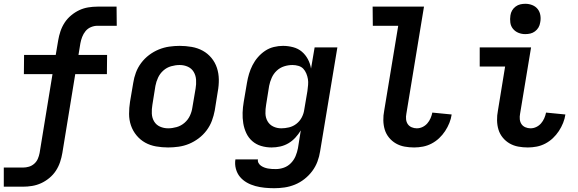

<svg xmlns="http://www.w3.org/2000/svg" viewBox="-31 -770 3051 1013"><path d="M-11 215V114H91Q106 114 121.5 109.5Q137 105 149.5 94Q162 83 168.5 68Q175 53 178 37L246 -379H95L96 -480H263L276 -557Q280 -581 288 -605Q296 -629 310 -650.5Q324 -672 344.5 -689Q365 -706 387.5 -716.5Q410 -727 434.5 -731Q459 -735 483 -735H584L585 -634H483Q466 -634 449 -627Q432 -620 420.5 -606Q409 -592 402.5 -575Q396 -558 393 -541L383 -480H534L533 -379H366L298 37Q294 61 286 85Q278 109 264 130.5Q250 152 229.5 169Q209 186 186 196.5Q163 207 138.5 211Q114 215 90 215Z M856 8Q824 8 792.5 2.5Q761 -3 735 -17.5Q709 -32 689.5 -55.5Q670 -79 660 -108Q650 -137 650 -169Q650 -201 655 -233L672 -333Q676 -360 686 -387Q696 -414 714 -438Q732 -462 756 -480Q780 -498 807 -509Q834 -520 862 -524Q890 -528 917 -528Q949 -528 980.5 -522.5Q1012 -517 1038.5 -502.5Q1065 -488 1084.5 -464.5Q1104 -441 1113.5 -412Q1123 -383 1123.5 -351Q1124 -319 1118 -287L1102 -187Q1097 -160 1087 -133Q1077 -106 1059 -82Q1041 -58 1017 -40Q993 -22 966.5 -11Q940 0 911.5 4Q883 8 856 8ZM856 -93Q878 -93 901 -99.5Q924 -106 942.5 -122Q961 -138 971 -159.5Q981 -181 984 -203L1001 -303Q1005 -326 1003.5 -349Q1002 -372 991 -390.5Q980 -409 960 -418Q940 -427 917 -427Q895 -427 872 -420.5Q849 -414 831 -398Q813 -382 803 -360.5Q793 -339 789 -317L773 -217Q769 -194 770 -171Q771 -148 782 -129.5Q793 -111 813 -102Q833 -93 856 -93Z M1416 223Q1390 223 1365 220.5Q1340 218 1316 211.5Q1292 205 1271 193Q1250 181 1235 163Q1220 145 1213.5 120.5Q1207 96 1211 71H1330Q1328 81 1333 90Q1338 99 1346 104.5Q1354 110 1363 113.5Q1372 117 1382.5 119Q1393 121 1403.5 121.5Q1414 122 1425 122Q1446 122 1467 114.5Q1488 107 1504 90.5Q1520 74 1528.5 53.5Q1537 33 1541 12L1556 -82Q1544 -62 1527.5 -44Q1511 -26 1490.5 -14Q1470 -2 1447 3Q1424 8 1402 8Q1373 8 1346.5 0Q1320 -8 1300 -25.5Q1280 -43 1268.5 -67.5Q1257 -92 1252.5 -119.5Q1248 -147 1249 -175.5Q1250 -204 1255 -233L1272 -333Q1276 -357 1283 -380.5Q1290 -404 1301.5 -426.5Q1313 -449 1330 -468.5Q1347 -488 1368 -502Q1389 -516 1413.5 -522Q1438 -528 1462 -528Q1489 -528 1515.5 -521Q1542 -514 1561.5 -497.5Q1581 -481 1593.5 -457.5Q1606 -434 1610 -408L1629 -520H1749L1658 28Q1654 55 1644 82Q1634 109 1616.5 132.5Q1599 156 1575.5 174.5Q1552 193 1525 204Q1498 215 1470.5 219Q1443 223 1416 223ZM1453 -93Q1473 -93 1494 -98Q1515 -103 1532.5 -116.5Q1550 -130 1560.5 -149.5Q1571 -169 1574 -190L1591 -290Q1593 -306 1594.5 -322Q1596 -338 1593.5 -353Q1591 -368 1585 -382.5Q1579 -397 1569 -407.5Q1559 -418 1543.5 -422.5Q1528 -427 1512 -427Q1490 -427 1468 -420Q1446 -413 1429 -397Q1412 -381 1402.5 -359.5Q1393 -338 1389 -317L1373 -217Q1369 -194 1369.5 -171.5Q1370 -149 1380.5 -130.5Q1391 -112 1410.5 -102.5Q1430 -93 1453 -93Z M2154 8Q2128 8 2103.5 3.5Q2079 -1 2058 -13Q2037 -25 2021.5 -44Q2006 -63 1999 -86Q1992 -109 1991.5 -135Q1991 -161 1996 -186L2070 -634H1936L1935 -735H2206L2113 -170Q2110 -155 2111.5 -140.5Q2113 -126 2120.5 -115Q2128 -104 2141 -98.5Q2154 -93 2168 -93Q2184 -93 2198.5 -100Q2213 -107 2223.5 -119Q2234 -131 2240.5 -146Q2247 -161 2250 -176L2352 -166Q2349 -144 2340 -121.5Q2331 -99 2317.5 -78.5Q2304 -58 2286 -41Q2268 -24 2246 -12.5Q2224 -1 2200.5 3.5Q2177 8 2154 8Z M2754 8Q2728 8 2703.5 3.5Q2679 -1 2658 -13Q2637 -25 2621.5 -44Q2606 -63 2599 -86Q2592 -109 2591.5 -135Q2591 -161 2596 -186L2634 -419H2500V-520H2771L2713 -170Q2710 -155 2711.5 -140.5Q2713 -126 2720.5 -115Q2728 -104 2741 -98.5Q2754 -93 2768 -93Q2784 -93 2798.5 -100Q2813 -107 2823.5 -119Q2834 -131 2840.5 -146Q2847 -161 2850 -176L2952 -166Q2949 -144 2940 -121.5Q2931 -99 2917.5 -78.5Q2904 -58 2886 -41Q2868 -24 2846 -12.5Q2824 -1 2800.5 3.5Q2777 8 2754 8ZM2740 -590Q2721 -590 2704 -597Q2687 -604 2675.5 -618Q2664 -632 2661.5 -651Q2659 -670 2662 -689Q2664 -703 2671 -715Q2678 -727 2689.5 -735.5Q2701 -744 2714 -747Q2727 -750 2741 -750Q2760 -750 2777.5 -743Q2795 -736 2806 -722Q2817 -708 2820 -689Q2823 -670 2819 -651Q2817 -637 2810 -625Q2803 -613 2791.5 -604.5Q2780 -596 2767 -593Q2754 -590 2740 -590Z"/></svg>

Font: Iosevka Extended
Style: Bold Italic
Weight: 700
Width: 7
Italic angle: -9°
Monospace: yes
Designer: Belleve Invis
Foundry: Belleve Invis
Version: Version 32.5.0; ttfautohint (v1.8.4)